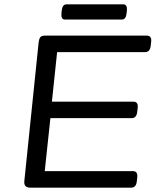

<svg xmlns="http://www.w3.org/2000/svg" viewBox="-20 -864 716 884"><path d="M119 0Q89 0 92 -30L158 -670Q160 -685 165.5 -692.5Q171 -700 187 -700H656Q679 -700 676 -672L674 -654Q671 -624 648 -624H243L219 -396H594Q617 -396 614 -368L612 -350Q609 -320 586 -320H212L186 -76H592Q615 -76 612 -48L610 -30Q607 0 584 0ZM279 -774Q260 -774 263 -804L264 -814Q267 -844 286 -844H548Q567 -844 564 -814L563 -804Q560 -774 541 -774Z"/></svg>

Font: Asap Expanded Expanded Regular
Style: Italic
Weight: 400
Width: 7
Italic angle: -6°
Designer: Pablo Cosgaya
Foundry: Omnibus-Type
Version: Version 3.001; ttfautohint (v1.8.4.7-5d5b)